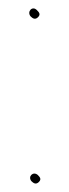

<svg xmlns="http://www.w3.org/2000/svg" viewBox="-20 -475 165 459"><path d="M55 -42C60 -37 66 -33 73 -40C80 -47 75 -52 70 -57C59 -66 46 -53 55 -42ZM53 -436C58 -431 64 -427 71 -434C78 -441 73 -446 68 -451C57 -462 44 -447 53 -436Z"/></svg>

Font: Electronic
Style: Thn
Weight: 100
Version: Version 1.011